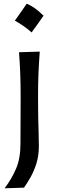

<svg xmlns="http://www.w3.org/2000/svg" viewBox="-20 -808 314 1035"><path d="M124 -787.9Q165.9 -771.8 214.7 -723.4Q199.2 -700.9 183.3 -678.6Q167.5 -656.3 150.3 -633.2Q109.5 -669.7 60.1 -696.6Q76.7 -720.2 92.3 -742.2Q107.9 -764.3 124 -787.9ZM4.9 207Q43.9 154.8 67.1 100.1Q90.3 45.4 90.3 -33.2L91.3 -284.7Q91.3 -356 89.1 -412.4Q86.9 -468.8 82.5 -526.4L194.3 -529.8Q189.9 -470.7 187.5 -414.1Q185.1 -357.4 185.1 -284.7Q185.1 -222.2 186 -176Q187 -129.9 188.2 -92.8Q189.5 -55.7 189.5 -20Q189.5 31.2 176.3 73.2Q163.1 115.2 144.5 147.7Q126 180.2 109.4 203.6Z"/></svg>

Font: Pinar Medium
Style: Regular
Weight: 500
Designer: Amin Abedi
Version: Version 3.000